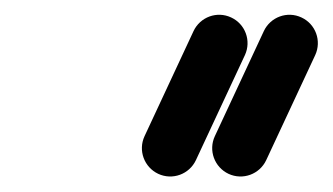

<svg xmlns="http://www.w3.org/2000/svg" viewBox="-20 -598 441 254"><path d="M329 -556.8C329 -556.8 329 -556.8 329 -556.8C307.4 -510.5 285.8 -464.2 264.2 -417.8C255.5 -399.1 263.6 -376.8 282.4 -368C301.1 -359.3 323.4 -367.4 332.2 -386.2C353.8 -432.5 375.4 -478.8 397 -525.1C405.7 -543.9 397.6 -566.2 378.8 -574.9C360.1 -583.7 337.8 -575.6 329 -556.8ZM285.8 -574.9C267.1 -583.7 244.8 -575.6 236 -556.8C214.4 -510.5 192.8 -464.2 171.2 -417.8C162.5 -399.1 170.6 -376.8 189.4 -368C208.1 -359.3 230.4 -367.4 239.2 -386.2C239.2 -386.2 239.2 -386.2 239.2 -386.2C260.8 -432.5 282.4 -478.8 304 -525.1C312.7 -543.9 304.6 -566.2 285.8 -574.9Z"/></svg>

Font: FRB American Cursive Extrabold
Style: Bold Italic
Weight: 800
Italic angle: -25°
Version: Version 2.0;Modular Font Editor K font №1